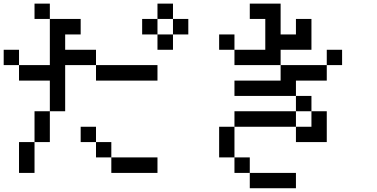

<svg xmlns="http://www.w3.org/2000/svg" viewBox="-20 -879 2040 1040"><path d="M750 -692.4V-776.4H833V-692.4ZM417 -109.4V-192.4H500V-109.4ZM83 57.6V-109.4H167V-276.4H250V-109.4H167V57.6ZM0 -526.4V-609.4H83V-526.4H250V-776.4H417V-692.4H333V-609.4H500V-526.4H333V-276.4H250V-442.4H83V-526.4ZM833 -692.4H917V-609.4H833ZM917 -692.4V-776.4H833V-859.4H917V-776.4H1000V-692.4ZM583 -26.4H500V-109.4H583ZM583 -26.4H833V57.6H583ZM500 -526.4H833V-442.4H500ZM250 -776.4H167V-859.4H250Z M1250 -359.4V-442.4H1500V-526.4H1750V-442.4H1583V-359.4ZM1167 -609.4V-692.4H1250V-609.4H1417V-776.4H1333V-859.4H1500V-692.4H1583V-776.4H1667V-609.4H1500V-526.4H1250V-609.4ZM1167 -26.4V-192.4H1250V-276.4H1583V-359.4H1667V-276.4H1583V-192.4H1667V-276.4H1750V-109.4H1583V-192.4H1250V-26.4H1333V57.6H1583V140.6H1333V57.6H1250V-26.4ZM1750 -526.4V-609.4H1833V-526.4Z"/></svg>

Font: KH Dot kagurazaka 12
Style: Regular
Weight: 400
Designer: Original version for X68000 by Keitarou Hiraki (http://hp.vector.co.jp/authors/VA000874/) / TrueType conversion by Homem
Version: Version 1.00.20150527